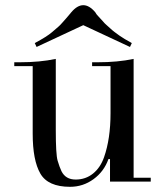

<svg xmlns="http://www.w3.org/2000/svg" viewBox="-20 -700 639 740"><path d="M406 -445H335V-460H356Q434 -460 495 -473V-15H561V0H404V-87H398Q381 -39 340.5 -9.5Q300 20 250 20Q165 20 135.5 -31Q106 -82 106 -185V-445H35V-460H56Q134 -460 195 -473V-199Q195 -105 202 -81Q209 -57 217 -40Q233 -8 271.5 -8Q310 -8 338.5 -31Q367 -54 381 -94Q406 -165 406 -264ZM347 -653Q351 -645 360 -636Q369 -627 376.5 -618Q384 -609 389.5 -604.5Q395 -600 404 -591.5Q413 -583 421 -577Q429 -571 440 -563Q457 -551 488 -534L481 -519L301 -603L121 -519L114 -534Q161 -559 180.5 -576Q200 -593 205.5 -597.5Q211 -602 221 -613.5Q231 -625 233 -627Q235 -629 245 -641L255 -653Q278 -680 301 -680Q324 -680 347 -653Z"/></svg>

Font: Elsie
Style: Regular
Weight: 400
Designer: Alejandro Inler
Foundry: Alejandro Inler
Version: 1.002